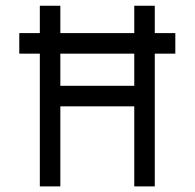

<svg xmlns="http://www.w3.org/2000/svg" viewBox="-20 -665 694 685"><path d="M532.2 0H459V-285.6H195.3V0H122.1V-473.6H48.8V-546.9H122.1V-644.5H195.3V-546.9H459V-644.5H532.2V-546.9H605.5V-473.6H532.2ZM459 -358.9V-473.6H195.3V-358.9Z"/></svg>

Font: Catrinity
Style: Regular
Weight: 400
Designer: Alexander Lange
Foundry: High-Logic / Made with FontCreator
Version: Version 2.090;May 20, 2024;FontCreator 15.0.0.2974 64-bit